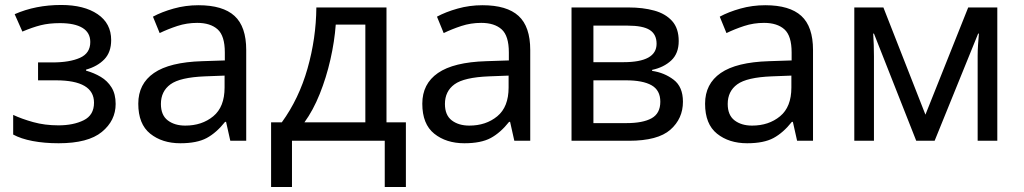

<svg xmlns="http://www.w3.org/2000/svg" viewBox="-20 -566 4116 772"><path d="M226 -546Q318 -546 372.5 -509Q427 -472 427 -405Q427 -356 399.5 -327.5Q372 -299 326 -286V-282Q358 -273 385 -257Q412 -241 428.5 -214.5Q445 -188 445 -148Q445 -81 389.5 -35.5Q334 10 216 10Q158 10 111 1Q64 -8 33 -25V-104Q67 -88 113.5 -75Q160 -62 215 -62Q275 -62 316.5 -82.5Q358 -103 358 -153Q358 -243 205 -243H133V-315H191Q260 -315 301.5 -333.5Q343 -352 343 -397Q343 -435 311.5 -454Q280 -473 221 -473Q177 -473 143.5 -464.5Q110 -456 70 -439L39 -509Q123 -546 226 -546Z M778 -545Q876 -545 923 -502Q970 -459 970 -365V0H906L889 -76H885Q850 -32 811 -11Q772 10 705 10Q632 10 584 -28.5Q536 -67 536 -149Q536 -229 599 -272.5Q662 -316 793 -320L884 -323V-355Q884 -422 855 -448Q826 -474 773 -474Q731 -474 693 -461.5Q655 -449 622 -433L595 -499Q630 -518 678 -531.5Q726 -545 778 -545ZM883 -262 804 -259Q704 -255 665.5 -227Q627 -199 627 -148Q627 -103 654.5 -82Q682 -61 725 -61Q792 -61 837.5 -98.5Q883 -136 883 -214Z M1534 -536V-74H1612V186H1527V0H1154V186H1070V-74H1113Q1182 -169 1216.5 -290.5Q1251 -412 1252 -536ZM1449 -467H1330Q1325 -399 1308.5 -326.5Q1292 -254 1265.5 -188Q1239 -122 1204 -74H1449Z M1920 -545Q2018 -545 2065 -502Q2112 -459 2112 -365V0H2048L2031 -76H2027Q1992 -32 1953 -11Q1914 10 1847 10Q1774 10 1726 -28.5Q1678 -67 1678 -149Q1678 -229 1741 -272.5Q1804 -316 1935 -320L2026 -323V-355Q2026 -422 1997 -448Q1968 -474 1915 -474Q1873 -474 1835 -461.5Q1797 -449 1764 -433L1737 -499Q1772 -518 1820 -531.5Q1868 -545 1920 -545ZM2025 -262 1946 -259Q1846 -255 1807.5 -227Q1769 -199 1769 -148Q1769 -103 1796.5 -82Q1824 -61 1867 -61Q1934 -61 1979.5 -98.5Q2025 -136 2025 -214Z M2709 -401Q2709 -351 2679 -323Q2649 -295 2602 -285V-281Q2651 -274 2688.5 -245.5Q2726 -217 2726 -157Q2726 -89 2675.5 -44.5Q2625 0 2509 0H2278V-536H2508Q2565 -536 2610.5 -523.5Q2656 -511 2682.5 -481.5Q2709 -452 2709 -401ZM2620 -390Q2620 -428 2592.5 -445.5Q2565 -463 2503 -463H2366V-316H2487Q2620 -316 2620 -390ZM2635 -157Q2635 -203 2600 -223Q2565 -243 2497 -243H2366V-71H2499Q2565 -71 2600 -90.5Q2635 -110 2635 -157Z M3057 -545Q3155 -545 3202 -502Q3249 -459 3249 -365V0H3185L3168 -76H3164Q3129 -32 3090 -11Q3051 10 2984 10Q2911 10 2863 -28.5Q2815 -67 2815 -149Q2815 -229 2878 -272.5Q2941 -316 3072 -320L3163 -323V-355Q3163 -422 3134 -448Q3105 -474 3052 -474Q3010 -474 2972 -461.5Q2934 -449 2901 -433L2874 -499Q2909 -518 2957 -531.5Q3005 -545 3057 -545ZM3162 -262 3083 -259Q2983 -255 2944.5 -227Q2906 -199 2906 -148Q2906 -103 2933.5 -82Q2961 -61 3004 -61Q3071 -61 3116.5 -98.5Q3162 -136 3162 -214Z M3990 -536V0H3911V-342Q3911 -363 3912.5 -385.5Q3914 -408 3916 -431H3913L3738 0H3664L3494 -431H3491Q3494 -386 3494 -339V0H3415V-536H3532L3701 -105L3873 -536Z"/></svg>

Font: Apis
Style: Regular
Weight: 400
Designer: Monotype Design Team
Foundry: Monotype Imaging Inc.
Version: Version 2.000; build 0001